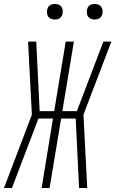

<svg xmlns="http://www.w3.org/2000/svg" viewBox="-35 -944 579 964"><path d="M-15 0 125 -368 106 -735H147L164 -386H237L295 -735H336L278 -386H351L484 -735H524L384 -368L403 0H362L345 -349H272L214 0H174L231 -349H158L25 0ZM440 -846Q431 -846 422.5 -849Q414 -852 408.5 -859Q403 -866 401.5 -875.5Q400 -885 402 -895Q403 -901 406 -907Q409 -913 415 -917Q421 -921 427.5 -922.5Q434 -924 440 -924Q450 -924 458.5 -921Q467 -918 472.5 -911Q478 -904 479.5 -894.5Q481 -885 479 -875Q478 -869 474.5 -863Q471 -857 465.5 -853Q460 -849 453.5 -847.5Q447 -846 440 -846ZM240 -846Q231 -846 222.5 -849Q214 -852 208.5 -859Q203 -866 201.5 -875.5Q200 -885 202 -895Q203 -901 206 -907Q209 -913 215 -917Q221 -921 227.5 -922.5Q234 -924 240 -924Q250 -924 258.5 -921Q267 -918 272.5 -911Q278 -904 279.5 -894.5Q281 -885 279 -875Q278 -869 274.5 -863Q271 -857 265.5 -853Q260 -849 253.5 -847.5Q247 -846 240 -846Z"/></svg>

Font: Iosevka Curly XLtObl
Style: Regular
Weight: 200
Italic angle: -9°
Monospace: yes
Designer: Belleve Invis
Foundry: Belleve Invis
Version: Version 11.1.0; ttfautohint (v1.8.3)